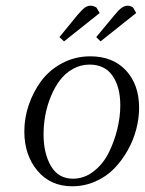

<svg xmlns="http://www.w3.org/2000/svg" viewBox="-20 -651 511 678"><path d="M65.9 -187Q65.9 -233.9 81.5 -280.3Q97.2 -326.7 125.7 -365.2Q154.3 -403.8 199.7 -428Q245.1 -452.1 298.8 -452.1Q378.4 -452.1 424.8 -402.3Q471.2 -352.5 471.2 -270Q471.2 -233.4 461.2 -194.8Q451.2 -156.2 430.9 -120.1Q410.6 -84 383.1 -55.7Q355.5 -27.3 316.9 -10.3Q278.3 6.8 234.9 6.8Q158.2 6.8 112.1 -48.3Q65.9 -103.5 65.9 -187ZM133.8 -176.8Q133.8 -109.4 159.9 -64.7Q186 -20 237.8 -20Q276.9 -20 309.8 -45.2Q342.8 -70.3 362.8 -109.6Q382.8 -148.9 393.8 -193.1Q404.8 -237.3 404.8 -278.8Q404.8 -344.2 377.4 -383.5Q350.1 -422.9 295.9 -422.9Q264.6 -422.9 237.5 -407.7Q210.4 -392.6 191.7 -367.7Q172.9 -342.8 159.7 -310.8Q146.5 -278.8 140.1 -244.6Q133.8 -210.4 133.8 -176.8ZM189.9 -520 252.9 -597.2Q269 -616.2 278.8 -623.5Q288.6 -630.9 300.8 -630.9Q305.2 -630.9 310.1 -629.2Q314.9 -627.4 317.9 -626L320.8 -624L332 -605L206.1 -504.9ZM319.8 -520 383.8 -597.2Q399.4 -616.2 409.7 -623.5Q419.9 -630.9 432.1 -630.9Q436.5 -630.9 440.9 -629.2Q445.3 -627.4 447.8 -626L450.2 -624L460.9 -605L335 -504.9Z"/></svg>

Font: Dehuti
Style: Italic
Weight: 400
Version: Version 1.2